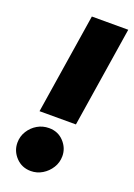

<svg xmlns="http://www.w3.org/2000/svg" viewBox="-138 -755 576 823"><g transform="rotate(20 149.5 -344.0)"><path d="M61 -242 133 -700H299L227 -242ZM113 12Q72 12 45 -16.5Q18 -45 18 -83Q18 -112 33 -136Q48 -160 72 -174Q96 -188 125 -188Q166 -188 192.5 -159.5Q219 -131 219 -94Q219 -65 204 -41Q189 -17 165 -2.5Q141 12 113 12Z"/></g></svg>

Font: MuseoModerno Thin ExtraBold
Style: Italic
Weight: 800
Italic angle: -9°
Version: Version 1.003